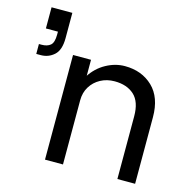

<svg xmlns="http://www.w3.org/2000/svg" viewBox="-102 -786 874 886"><g transform="rotate(15 335.0 -343.5)"><path d="M535.4 -299.5V0H620.1V-317.8Q620.1 -412.5 568 -462.4Q515.8 -512.4 434.8 -512.4Q389.1 -512.4 345.3 -488.4Q301.5 -464.4 272.7 -419.6Q244 -374.9 243.6 -312.4L275.5 -306.5Q275.5 -343.4 292.9 -371.7Q310.2 -400 340.1 -416.2Q369.9 -432.4 407.4 -432.4Q465.9 -432.4 500.6 -400.8Q535.4 -369.1 535.4 -299.5ZM189.6 -500V0H275.5V-500ZM36.9 -686.9V-585.9H94.4V-571.8Q94.4 -533.5 79.1 -520.8Q63.9 -508.1 37.4 -508.1H24.4V-460.8H46Q82.4 -460.8 109.3 -484.9Q136.2 -509 136.2 -565.8V-686.9Z"/></g></svg>

Font: Overused Grotesk Light
Style: Regular
Weight: 300
Designer: RandomMaerks
Version: Version 0.005